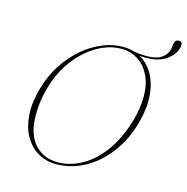

<svg xmlns="http://www.w3.org/2000/svg" viewBox="-119 -937 1033 1062"><g transform="rotate(15 397.5 -406.0)"><path d="M494.5 -711Q524.5 -710 552 -701.5Q588 -696 618 -695.5Q680.5 -695 711 -717Q741.5 -739 747 -776L750 -797.5Q753.5 -824 776 -824Q798 -824 794.5 -797.5Q786 -745.5 732.5 -711.8Q679 -678 586 -687Q632.5 -661.5 661.8 -611.8Q691 -562 697.2 -492.8Q703.5 -423.5 682 -339Q653 -228.5 592.5 -149Q532 -69.5 452.5 -27.8Q373 14 285.5 11.5Q230.5 9.5 186 -18.2Q141.5 -46 114 -96.2Q86.5 -146.5 82 -216.2Q77.5 -286 102 -371Q124 -448 165.2 -511.2Q206.5 -574.5 260.2 -619.8Q314 -665 374.2 -689Q434.5 -713 494.5 -711ZM294.5 -1Q366 1 434.5 -35.8Q503 -72.5 558.5 -147.8Q614 -223 647 -337Q668 -412 667.5 -474.5Q667 -545 642.5 -594.5Q618 -644 577.5 -670.5Q537 -697 487.5 -698.5Q431 -700 376 -676Q321 -652 273 -607.2Q225 -562.5 189.2 -501.5Q153.5 -440.5 136 -369Q126 -330 121.5 -295.2Q117 -260.5 117 -229.5Q115.5 -119.5 164.8 -61.2Q214 -3 294.5 -1Z"/></g></svg>

Font: Fraunces 72pt Thin
Style: Italic
Weight: 100
Italic angle: -16°
Version: Version 1.000;[b76b70a41]